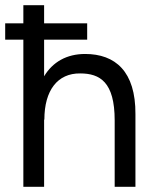

<svg xmlns="http://www.w3.org/2000/svg" viewBox="-20 -720 598 740"><path d="M0 -567H70V0H150V-259H151C151 -372 202 -438 289 -437C365 -437 422 -404 422 -256V0H502V-280C503 -445 424 -512 308 -512C237 -512 183 -481 150 -426V-567H316V-630H150V-700H70V-630H0Z"/></svg>

Font: HB Figtree Prototype
Style: Regular
Weight: 400
Designer: Alfredo Marco Pradil
Foundry: Hanken Design Co.®
Version: Version 1.002;Glyphs 3.2 (3228)